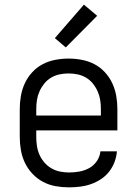

<svg xmlns="http://www.w3.org/2000/svg" viewBox="-20 -794 590 826"><path d="M277 12Q248 12 219.5 7Q191 2 165.5 -11.5Q140 -25 120 -46Q100 -67 87.5 -93Q75 -119 70 -147.5Q65 -176 65 -205V-325Q65 -354 70 -382Q75 -410 87 -436Q99 -462 119 -483.5Q139 -505 164 -518Q189 -531 217.5 -536.5Q246 -542 275 -542Q304 -542 332.5 -536.5Q361 -531 386 -518Q411 -505 431 -483.5Q451 -462 463 -436Q475 -410 480 -382Q485 -354 485 -325V-233H136V-205Q136 -185 139 -165.5Q142 -146 150 -128Q158 -110 171 -95Q184 -80 201 -70Q218 -60 237.5 -56Q257 -52 277 -52Q299 -52 321.5 -56Q344 -60 364 -71Q384 -82 397 -101.5Q410 -121 412 -143H483Q481 -119 472.5 -96.5Q464 -74 449 -55Q434 -36 414 -23Q394 -10 371.5 -2Q349 6 325 9Q301 12 277 12ZM136 -297H414V-325Q414 -345 411 -364Q408 -383 400 -401Q392 -419 379.5 -434.5Q367 -450 350 -460Q333 -470 314 -474Q295 -478 275 -478Q255 -478 236 -474Q217 -470 200 -460Q183 -450 170.5 -434.5Q158 -419 150 -401Q142 -383 139 -364Q136 -345 136 -325ZM263 -590 216 -630 341 -774 398 -726Z"/></svg>

Font: Lode
Style: Regular
Weight: 400
Monospace: yes
Designer: Belleve Invis
Foundry: Belleve Invis
Version: Version 29.2.0; ttfautohint (v1.8.3)